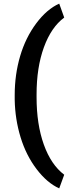

<svg xmlns="http://www.w3.org/2000/svg" viewBox="-20 -809 391 1051"><path d="M60.5 -289.1Q60.5 -400.9 90.3 -502Q120.1 -603 178.2 -680.9Q236.3 -758.8 304.2 -789.1L331.5 -712.9Q260.3 -660.2 220.2 -549.8Q180.2 -439.5 180.2 -292V-276.9Q180.2 -128.9 219.7 -18.1Q259.3 92.8 331.5 147.5L304.2 222.2Q237.8 192.4 180.4 116.9Q123 41.5 92.8 -57.1Q62.5 -155.8 60.5 -263.2Z"/></svg>

Font: SteelSelectRoboto
Style: Roboto-Bold
Weight: 700
Designer: Google
Version: Version 2.137; 2017